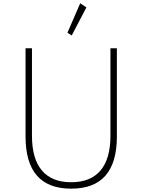

<svg xmlns="http://www.w3.org/2000/svg" viewBox="-20 -1114 852 1150"><path d="M406.5 16Q269.5 16 201.2 -62.2Q133 -140.5 133 -296.5V-825H171.5V-300.5Q171.5 -163 231 -92.8Q290.5 -22.5 406.5 -22.5Q522.5 -22.5 582 -92.8Q641.5 -163 641.5 -300.5V-825H680V-296.5Q680 -140.5 611.8 -62.2Q543.5 16 406.5 16ZM409.5 -901.5 384 -918 460.5 -1094.5 497.5 -1069.5Z"/></svg>

Font: Spartan Thin ExtraLight
Style: Regular
Weight: 250
Version: Version 1.004